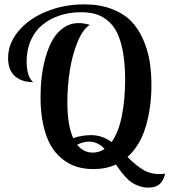

<svg xmlns="http://www.w3.org/2000/svg" viewBox="-20 -770 778 881"><path d="M392.1 -655.8Q360.4 -636.7 336.2 -578.1Q312 -519.5 300.5 -447.5Q289.1 -375.5 289.1 -303.2Q289.1 -194.3 315.9 -136.2Q355 -149.9 397.9 -149.9Q449.2 -149.9 492.2 -118.2Q523.9 -162.6 539.1 -238Q554.2 -313.5 554.2 -403.8Q554.2 -478 543.7 -533.7Q533.2 -589.4 515.6 -623.3Q498 -657.2 471.2 -678Q444.3 -698.7 415.8 -706.3Q387.2 -713.9 351.1 -713.9Q300.3 -713.9 255.9 -699.5Q211.4 -685.1 176.8 -657.7Q142.1 -630.4 122.1 -586.4Q102.1 -542.5 102.1 -487.8Q102.1 -467.8 105 -450.9Q107.9 -434.1 111.6 -424.3Q115.2 -414.6 120.1 -407.2Q125 -399.9 127.7 -397.2Q130.4 -394.5 132.8 -393.1Q78.1 -393.1 47.6 -421.4Q17.1 -449.7 17.1 -502.9Q17.1 -570.3 64.7 -627.2Q112.3 -684.1 192.6 -717Q272.9 -750 366.2 -750Q437.5 -750 492.4 -729Q547.4 -708 581.3 -673.3Q615.2 -638.7 636.7 -589.4Q658.2 -540 666.5 -489.3Q674.8 -438.5 674.8 -378.9Q674.8 -276.4 648.7 -188.7Q622.6 -101.1 564.9 -49.8Q603.5 -11.2 636.5 8.8Q669.4 28.8 713.9 28.8Q724.1 28.8 737.8 26.9Q729.5 61 711.4 75.9Q693.4 90.8 661.1 90.8Q639.6 90.8 619.9 84.2Q600.1 77.6 586.4 68.8Q572.8 60.1 557.9 43.9Q543 27.8 534.4 16.4Q525.9 4.9 512.2 -15.1Q466.3 5.9 408.2 5.9Q367.2 5.9 332.3 -4.9Q297.4 -15.6 266.1 -40.3Q234.9 -64.9 213.1 -102.3Q191.4 -139.6 178.7 -196.3Q166 -252.9 166 -324.2Q166 -372.1 171.4 -418Q176.8 -463.9 189.7 -509.3Q202.6 -554.7 222.2 -588.4Q241.7 -622.1 272.2 -643.1Q302.7 -664.1 340.8 -664.1Q365.2 -664.1 392.1 -655.8ZM389.2 -120.1Q361.8 -120.1 334 -106Q362.3 -69.8 405.8 -69.8Q435.5 -69.8 460 -86.9Q428.2 -120.1 389.2 -120.1Z"/></svg>

Font: Lobster Two
Style: Regular
Weight: 400
Designer: Pablo Impallari
Foundry: Pablo Impallari. www.impallari.com
Version: Version 1.006